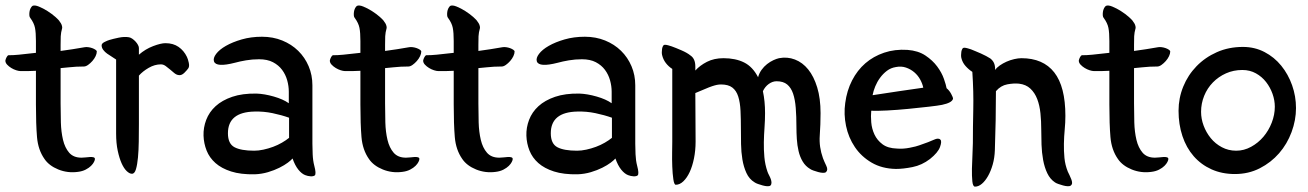

<svg xmlns="http://www.w3.org/2000/svg" viewBox="-21 -589 4876 716"><path d="M113 -436Q113 -467 109.5 -485Q106 -503 92 -522Q89 -525 88.5 -531.5Q88 -538 89 -545Q90 -552 93 -558Q96 -564 100 -567Q108 -571 124 -564.5Q140 -558 156.5 -547.5Q173 -537 186 -525.5Q199 -514 202 -508Q211 -497 211 -485Q206 -467 205.5 -453.5Q205 -440 205 -422V-399Q228 -402 250 -405.5Q272 -409 295 -413Q301 -414 308.5 -413Q316 -412 323 -409.5Q330 -407 335 -403.5Q340 -400 340 -397Q340 -389 335.5 -379.5Q331 -370 323.5 -361.5Q316 -353 307.5 -347Q299 -341 292 -341Q263 -341 236 -338L205 -335V-203Q205 -168 206 -132.5Q207 -97 214 -67.5Q221 -38 237 -19.5Q253 -1 283 -1Q290 -1 298.5 -2Q307 -3 314.5 -3.5Q322 -4 327.5 -2.5Q333 -1 333 4Q333 8 329.5 15Q326 22 318.5 29.5Q311 37 298.5 43.5Q286 50 269 52Q231 57 196.5 43Q162 29 145 4Q121 -30 117 -78Q113 -126 113 -199V-325Q99 -324 85 -324Q71 -324 55 -324Q49 -324 39.5 -327Q30 -330 21 -335.5Q12 -341 5.5 -348Q-1 -355 -1 -363Q0 -369 3.5 -375.5Q7 -382 10 -383Q19 -383 29 -383.5Q39 -384 49 -385L113 -392Z M412 -367Q405 -372 396 -377.5Q387 -383 378.5 -389Q370 -395 364 -403Q358 -411 358 -420Q358 -427 369 -432.5Q380 -438 387 -440Q400 -444 421.5 -448.5Q443 -453 460 -450Q466 -449 472.5 -444.5Q479 -440 484.5 -434Q490 -428 493.5 -421.5Q497 -415 497 -410V-385Q521 -406 550 -417Q579 -428 596 -428Q625 -428 645 -414Q665 -400 676 -377Q680 -369 683 -355Q686 -341 681 -334Q677 -328 666.5 -317.5Q656 -307 645 -309Q637 -310 629 -316.5Q621 -323 613 -330Q605 -337 596.5 -343Q588 -349 579 -349Q556 -349 533.5 -336Q511 -323 497 -307V-126Q497 -94 496.5 -61Q496 -28 493.5 -1.5Q491 25 486 42Q481 59 471 59Q462 59 451.5 49Q441 39 432.5 20Q424 1 418 -27Q412 -55 412 -91Z M1056 -247Q1056 -268 1050 -289.5Q1044 -311 1031 -328.5Q1018 -346 997 -357Q976 -368 945 -368Q920 -368 896.5 -364Q873 -360 855 -355Q785 -337 777 -360Q773 -372 785 -388Q797 -404 821.5 -418Q846 -432 880.5 -442Q915 -452 956 -452Q997 -452 1031.5 -438Q1066 -424 1091 -399.5Q1116 -375 1130 -342Q1144 -309 1144 -271V-53Q1144 -38 1145 -14Q1146 10 1151 29Q1159 59 1153 65Q1148 69 1137.5 68.5Q1127 68 1117 64Q1104 59 1091.5 43.5Q1079 28 1070 2Q1065 8 1052.5 17.5Q1040 27 1021 36.5Q1002 46 978.5 53Q955 60 929 61Q877 62 841 50.5Q805 39 782.5 19Q760 -1 749.5 -27.5Q739 -54 738 -83Q737 -113 748 -142Q759 -171 783 -193Q807 -215 845 -228Q883 -241 936 -240Q965 -239 1000 -229Q1035 -219 1056 -204ZM1057 -150Q1029 -160 995.5 -167Q962 -174 928 -173Q829 -171 829 -92Q829 -53 853.5 -40Q878 -27 927 -27Q943 -27 961.5 -31Q980 -35 997.5 -41.5Q1015 -48 1030.5 -57Q1046 -66 1057 -75Z M1323 -436Q1323 -467 1319.5 -485Q1316 -503 1302 -522Q1299 -525 1298.5 -531.5Q1298 -538 1299 -545Q1300 -552 1303 -558Q1306 -564 1310 -567Q1318 -571 1334 -564.5Q1350 -558 1366.5 -547.5Q1383 -537 1396 -525.5Q1409 -514 1412 -508Q1421 -497 1421 -485Q1416 -467 1415.5 -453.5Q1415 -440 1415 -422V-399Q1438 -402 1460 -405.5Q1482 -409 1505 -413Q1511 -414 1518.5 -413Q1526 -412 1533 -409.5Q1540 -407 1545 -403.5Q1550 -400 1550 -397Q1550 -389 1545.5 -379.5Q1541 -370 1533.5 -361.5Q1526 -353 1517.5 -347Q1509 -341 1502 -341Q1473 -341 1446 -338L1415 -335V-203Q1415 -168 1416 -132.5Q1417 -97 1424 -67.5Q1431 -38 1447 -19.5Q1463 -1 1493 -1Q1500 -1 1508.5 -2Q1517 -3 1524.5 -3.5Q1532 -4 1537.5 -2.5Q1543 -1 1543 4Q1543 8 1539.5 15Q1536 22 1528.5 29.5Q1521 37 1508.5 43.5Q1496 50 1479 52Q1441 57 1406.5 43Q1372 29 1355 4Q1331 -30 1327 -78Q1323 -126 1323 -199V-325Q1309 -324 1295 -324Q1281 -324 1265 -324Q1259 -324 1249.5 -327Q1240 -330 1231 -335.5Q1222 -341 1215.5 -348Q1209 -355 1209 -363Q1210 -369 1213.5 -375.5Q1217 -382 1220 -383Q1229 -383 1239 -383.5Q1249 -384 1259 -385L1323 -392Z M1671 -436Q1671 -467 1667.5 -485Q1664 -503 1650 -522Q1647 -525 1646.5 -531.5Q1646 -538 1647 -545Q1648 -552 1651 -558Q1654 -564 1658 -567Q1666 -571 1682 -564.5Q1698 -558 1714.5 -547.5Q1731 -537 1744 -525.5Q1757 -514 1760 -508Q1769 -497 1769 -485Q1764 -467 1763.5 -453.5Q1763 -440 1763 -422V-399Q1786 -402 1808 -405.5Q1830 -409 1853 -413Q1859 -414 1866.5 -413Q1874 -412 1881 -409.5Q1888 -407 1893 -403.5Q1898 -400 1898 -397Q1898 -389 1893.5 -379.5Q1889 -370 1881.5 -361.5Q1874 -353 1865.5 -347Q1857 -341 1850 -341Q1821 -341 1794 -338L1763 -335V-203Q1763 -168 1764 -132.5Q1765 -97 1772 -67.5Q1779 -38 1795 -19.5Q1811 -1 1841 -1Q1848 -1 1856.5 -2Q1865 -3 1872.5 -3.5Q1880 -4 1885.5 -2.5Q1891 -1 1891 4Q1891 8 1887.5 15Q1884 22 1876.5 29.5Q1869 37 1856.5 43.5Q1844 50 1827 52Q1789 57 1754.5 43Q1720 29 1703 4Q1679 -30 1675 -78Q1671 -126 1671 -199V-325Q1657 -324 1643 -324Q1629 -324 1613 -324Q1607 -324 1597.5 -327Q1588 -330 1579 -335.5Q1570 -341 1563.5 -348Q1557 -355 1557 -363Q1558 -369 1561.5 -375.5Q1565 -382 1568 -383Q1577 -383 1587 -383.5Q1597 -384 1607 -385L1671 -392Z M2260 -247Q2260 -268 2254 -289.5Q2248 -311 2235 -328.5Q2222 -346 2201 -357Q2180 -368 2149 -368Q2124 -368 2100.5 -364Q2077 -360 2059 -355Q1989 -337 1981 -360Q1977 -372 1989 -388Q2001 -404 2025.5 -418Q2050 -432 2084.5 -442Q2119 -452 2160 -452Q2201 -452 2235.5 -438Q2270 -424 2295 -399.5Q2320 -375 2334 -342Q2348 -309 2348 -271V-53Q2348 -38 2349 -14Q2350 10 2355 29Q2363 59 2357 65Q2352 69 2341.5 68.5Q2331 68 2321 64Q2308 59 2295.5 43.5Q2283 28 2274 2Q2269 8 2256.5 17.5Q2244 27 2225 36.5Q2206 46 2182.5 53Q2159 60 2133 61Q2081 62 2045 50.5Q2009 39 1986.5 19Q1964 -1 1953.5 -27.5Q1943 -54 1942 -83Q1941 -113 1952 -142Q1963 -171 1987 -193Q2011 -215 2049 -228Q2087 -241 2140 -240Q2169 -239 2204 -229Q2239 -219 2260 -204ZM2261 -150Q2233 -160 2199.5 -167Q2166 -174 2132 -173Q2033 -171 2033 -92Q2033 -53 2057.5 -40Q2082 -27 2131 -27Q2147 -27 2165.5 -31Q2184 -35 2201.5 -41.5Q2219 -48 2234.5 -57Q2250 -66 2261 -75Z M2486 -332Q2472 -341 2462 -354Q2452 -367 2448 -384Q2447 -388 2447 -394.5Q2447 -401 2448 -407Q2449 -413 2451.5 -417.5Q2454 -422 2459 -422Q2464 -422 2471 -420Q2478 -418 2484 -416Q2498 -411 2520 -401.5Q2542 -392 2554 -382Q2572 -370 2572 -341V-326Q2589 -345 2615.5 -358.5Q2642 -372 2677 -372Q2722 -372 2754 -356Q2786 -340 2806 -301Q2810 -316 2819 -328.5Q2828 -341 2839.5 -350Q2851 -359 2863 -364.5Q2875 -370 2884 -372Q2915 -378 2943.5 -367Q2972 -356 2993 -330Q3014 -304 3026.5 -263Q3039 -222 3039 -167Q3039 -125 3036 -83Q3033 -41 3048 1Q3053 14 3060.5 29.5Q3068 45 3059 53Q3055 56 3047 55.5Q3039 55 3030 52.5Q3021 50 3012.5 47Q3004 44 3000 41Q2983 31 2972.5 13.5Q2962 -4 2957 -25.5Q2952 -47 2950.5 -70.5Q2949 -94 2949 -116Q2949 -155 2946.5 -186.5Q2944 -218 2936.5 -240Q2929 -262 2914.5 -274Q2900 -286 2875 -286Q2860 -286 2846 -276Q2832 -266 2824 -249Q2828 -230 2830 -210Q2832 -190 2832 -167Q2832 -141 2830 -113.5Q2828 -86 2827.5 -58.5Q2827 -31 2829.5 -3Q2832 25 2841 51Q2843 57 2847 64.5Q2851 72 2853.5 79Q2856 86 2856 92.5Q2856 99 2852 103Q2848 106 2840 105.5Q2832 105 2823 102.5Q2814 100 2805.5 97Q2797 94 2793 91Q2773 79 2762.5 56Q2752 33 2747.5 5.5Q2743 -22 2742.5 -51.5Q2742 -81 2742 -106Q2742 -145 2740.5 -176Q2739 -207 2732 -229Q2725 -251 2710 -262.5Q2695 -274 2668 -274Q2660 -274 2652.5 -272.5Q2645 -271 2634.5 -267.5Q2624 -264 2609 -257.5Q2594 -251 2572 -242L2573 -61Q2573 -28 2567 1.5Q2561 31 2551 52.5Q2541 74 2527.5 87Q2514 100 2499 100Q2493 100 2490 79.5Q2487 59 2486 32Q2485 5 2485.5 -21.5Q2486 -48 2486 -60Z M3320 41Q3268 40 3229.5 17.5Q3191 -5 3167 -40.5Q3143 -76 3134 -119.5Q3125 -163 3131 -205Q3137 -251 3156.5 -289Q3176 -327 3206 -353Q3236 -379 3276 -392.5Q3316 -406 3363 -403Q3403 -400 3430 -382Q3457 -364 3474 -341Q3491 -318 3499 -295Q3507 -272 3509 -260Q3519 -252 3526 -239Q3533 -226 3533 -221Q3530 -206 3492 -198Q3477 -195 3442 -191Q3407 -187 3366.5 -183Q3326 -179 3287.5 -177Q3249 -175 3228 -176Q3226 -157 3228 -133Q3230 -109 3240 -87.5Q3250 -66 3270 -51Q3290 -36 3324 -35Q3346 -33 3371.5 -38Q3397 -43 3407 -47Q3445 -60 3462 -68Q3479 -76 3486 -68Q3492 -62 3484.5 -41Q3477 -20 3447 4Q3417 27 3382 34Q3347 41 3320 41ZM3422 -262Q3419 -277 3410.5 -292.5Q3402 -308 3388.5 -319.5Q3375 -331 3357.5 -337Q3340 -343 3320 -339Q3301 -336 3286.5 -325Q3272 -314 3261 -299Q3250 -284 3243 -267Q3236 -250 3233 -234Q3287 -242 3332 -249Q3377 -256 3422 -262Z M3690 -328Q3696 -337 3707.5 -345Q3719 -353 3732.5 -359Q3746 -365 3761 -368.5Q3776 -372 3788 -372Q3869 -372 3910.5 -319Q3952 -266 3952 -157Q3952 -132 3949.5 -106Q3947 -80 3946.5 -53Q3946 -26 3948.5 0Q3951 26 3961 51Q3964 57 3967.5 64.5Q3971 72 3974 79.5Q3977 87 3977 93Q3977 99 3972 103Q3968 106 3960 105.5Q3952 105 3943 102.5Q3934 100 3925.5 97Q3917 94 3913 91Q3895 79 3884.5 57Q3874 35 3869 7.5Q3864 -20 3863 -49.5Q3862 -79 3862 -106Q3862 -137 3859 -166.5Q3856 -196 3847 -219.5Q3838 -243 3821.5 -258.5Q3805 -274 3779 -277Q3760 -279 3735.5 -274.5Q3711 -270 3693 -249Q3693 -195 3692 -140.5Q3691 -86 3689 -29Q3688 0 3681 24.5Q3674 49 3663.5 67.5Q3653 86 3640.5 96.5Q3628 107 3615 107Q3607 107 3605 87Q3603 67 3603.5 40.5Q3604 14 3605.5 -13Q3607 -40 3607 -55Q3607 -115 3608.5 -180.5Q3610 -246 3605 -321Q3591 -330 3579.5 -343Q3568 -356 3564 -373Q3563 -377 3563 -383.5Q3563 -390 3564 -396Q3565 -402 3567.5 -406.5Q3570 -411 3575 -411Q3580 -411 3587 -409Q3594 -407 3600 -405Q3607 -402 3617 -398Q3627 -394 3637 -389.5Q3647 -385 3656.5 -380Q3666 -375 3672 -371Q3681 -364 3685.5 -354.5Q3690 -345 3690 -330Z M4116 -436Q4116 -467 4112.5 -485Q4109 -503 4095 -522Q4092 -525 4091.5 -531.5Q4091 -538 4092 -545Q4093 -552 4096 -558Q4099 -564 4103 -567Q4111 -571 4127 -564.5Q4143 -558 4159.5 -547.5Q4176 -537 4189 -525.5Q4202 -514 4205 -508Q4214 -497 4214 -485Q4209 -467 4208.5 -453.5Q4208 -440 4208 -422V-399Q4231 -402 4253 -405.5Q4275 -409 4298 -413Q4304 -414 4311.5 -413Q4319 -412 4326 -409.5Q4333 -407 4338 -403.5Q4343 -400 4343 -397Q4343 -389 4338.5 -379.5Q4334 -370 4326.5 -361.5Q4319 -353 4310.5 -347Q4302 -341 4295 -341Q4266 -341 4239 -338L4208 -335V-203Q4208 -168 4209 -132.5Q4210 -97 4217 -67.5Q4224 -38 4240 -19.5Q4256 -1 4286 -1Q4293 -1 4301.5 -2Q4310 -3 4317.5 -3.5Q4325 -4 4330.5 -2.5Q4336 -1 4336 4Q4336 8 4332.5 15Q4329 22 4321.5 29.5Q4314 37 4301.5 43.5Q4289 50 4272 52Q4234 57 4199.5 43Q4165 29 4148 4Q4124 -30 4120 -78Q4116 -126 4116 -199V-325Q4102 -324 4088 -324Q4074 -324 4058 -324Q4052 -324 4042.5 -327Q4033 -330 4024 -335.5Q4015 -341 4008.5 -348Q4002 -355 4002 -363Q4003 -369 4006.5 -375.5Q4010 -382 4013 -383Q4022 -383 4032 -383.5Q4042 -384 4052 -385L4116 -392Z M4374 -176Q4374 -223 4391.5 -266Q4409 -309 4441 -342Q4473 -375 4517 -394.5Q4561 -414 4614 -414Q4658 -414 4694.5 -395Q4731 -376 4757 -344Q4783 -312 4797.5 -271Q4812 -230 4812 -186Q4812 -141 4795.5 -96.5Q4779 -52 4749 -17.5Q4719 17 4677 38.5Q4635 60 4584 60Q4536 60 4497 42.5Q4458 25 4430.5 -6.5Q4403 -38 4388.5 -81.5Q4374 -125 4374 -176ZM4612 -328Q4579 -328 4551 -315.5Q4523 -303 4502 -281.5Q4481 -260 4469.5 -231.5Q4458 -203 4458 -172Q4458 -146 4467.5 -120.5Q4477 -95 4494 -74Q4511 -53 4535.5 -40Q4560 -27 4589 -27Q4618 -27 4644.5 -41.5Q4671 -56 4690.5 -79Q4710 -102 4721.5 -131.5Q4733 -161 4733 -191Q4733 -215 4724.5 -239Q4716 -263 4700.5 -283Q4685 -303 4662.5 -315.5Q4640 -328 4612 -328Z"/></svg>

Font: BM YEONSUNG
Style: Regular
Weight: 400
Designer: Bongjin Kim; Myungsoo Han; Jaehyun Keum; Jihee Min; Dokyung Lee; Chorong Kim; Jooyeon Kang; Sang-a Kim;
Foundry: Sandoll Communications Inc.
Version: Version 1.000;PS 1;hotconv 16.6.51;makeotf.lib2.5.65220